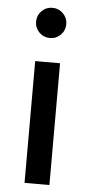

<svg xmlns="http://www.w3.org/2000/svg" viewBox="-54 -790 384 823"><g transform="rotate(5 138.0 -379.0)"><path d="M73 -693Q73 -720 92 -739Q111 -758 138 -758Q165 -758 184 -739Q203 -720 203 -693Q203 -666 184 -647Q165 -628 138 -628Q111 -628 92 -647Q73 -666 73 -693ZM191 0H84V-524H191Z"/></g></svg>

Font: Shippori Antique
Style: Regular
Weight: 400
Designer: FONTDASU
Foundry: FONTDASU / Google Inc. / but / Adobe
Version: Version 2.001